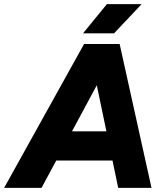

<svg xmlns="http://www.w3.org/2000/svg" viewBox="-54 -914 807 934"><path d="M-34 0 355 -700H525L148 0ZM521 0 375 -700H528L683 0ZM118 -133 141 -275H602L579 -133ZM350 -752 466 -894H635L501 -752Z"/></svg>

Font: Figtree Light ExtraBold
Style: Italic
Weight: 800
Italic angle: -9.5°
Version: Version 2.001;gftools[0.9.30]